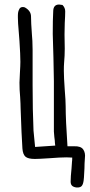

<svg xmlns="http://www.w3.org/2000/svg" viewBox="-20 -703 396 848"><path d="M355 -5Q353 21 353 41Q351 91 348 102Q345 116 338 121Q331 126 317 125Q304 123 298 117Q292 111 292 99Q292 78 296 40Q296 31 298 11Q299 6 299 -7L274 -8Q246 -8 196 -4Q151 -1 134 -1Q104 -1 92.5 -11Q81 -21 79 -47Q75 -106 71 -226Q71 -242 69 -274Q66 -306 66 -338Q66 -352 68 -382Q70 -414 70 -430Q70 -461 66 -521L63 -560Q59 -604 59 -625V-634Q59 -651 64 -660Q68 -672 81 -672Q88 -672 92 -669Q117 -654 117 -630Q117 -604 121 -550Q122 -539 123 -522.5Q124 -506 124 -483V-431V-328Q124 -217 128 -126Q129 -111 135 -54L224 -60Q222 -74 222 -82Q220 -94 218 -122V-196V-345Q218 -379 216 -449L213 -553Q213 -619 215 -652Q215 -683 241 -683Q246 -683 256 -681Q268 -669 268 -653Q268 -635 266 -601Q265 -584 265 -551L266 -488Q266 -457 263 -424Q262 -413 262 -390Q262 -362 266 -306Q270 -258 270 -234Q270 -175 278 -57H308Q337 -58 347.5 -43Q358 -28 355 -5Z"/></svg>

Font: Amatic SC
Style: Bold
Weight: 700
Designer: Multiple Designers
Foundry: Vernon Adams
Version: Version 2.505